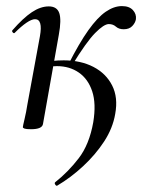

<svg xmlns="http://www.w3.org/2000/svg" viewBox="-20 -416 485 630"><path d="M168 193Q165 195 161.5 190Q158 185 161 182Q204 148 238.5 103Q273 58 286 -15Q296 -76 282.5 -116.5Q269 -157 238.5 -178Q208 -199 167 -199Q157 -199 143 -198Q129 -197 118 -195L116 -210Q134 -214 152 -216Q170 -218 189 -218Q245 -218 286.5 -196.5Q328 -175 348 -135.5Q368 -96 358 -42Q350 5 321.5 48.5Q293 92 252.5 129.5Q212 167 168 193ZM82 8Q66 8 60.5 6Q55 4 55 1Q55 -2 60.5 -25Q66 -48 70 -74L111 -297Q121 -353 95 -353Q84 -353 67 -341.5Q50 -330 29 -309Q26 -305 22 -309.5Q18 -314 21 -317Q56 -357 84.5 -376Q113 -395 140 -395Q167 -395 174.5 -373Q182 -351 173 -302L121 -9Q118 8 82 8ZM216 -201 204 -204Q240 -275 270 -317Q300 -359 327 -377.5Q354 -396 380 -396Q404 -396 416 -383Q428 -370 426 -353Q424 -341 414 -330.5Q404 -320 386 -320Q370 -320 360.5 -328.5Q351 -337 337 -337Q321 -337 292 -307.5Q263 -278 216 -201Z"/></svg>

Font: Cormorant Medium
Style: Italic
Weight: 500
Italic angle: -10°
Designer: Christian Thalmann (Catharsis Fonts)
Foundry: Catharsis Fonts
Version: Version 4.000